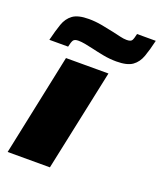

<svg xmlns="http://www.w3.org/2000/svg" viewBox="-136 -818 760 905"><g transform="rotate(20 244.0 -365.5)"><path d="M11 0 118 -510H331L223 0ZM15 -564Q27 -613 39 -647.5Q51 -682 77 -701Q103 -720 157 -720Q189 -720 222 -714Q255 -708 282 -702Q305 -697 323.5 -692.5Q342 -688 357 -688Q378 -688 383.5 -697.5Q389 -707 394 -731H488Q477 -683 464.5 -648Q452 -613 426 -594.5Q400 -576 346 -576Q313 -576 281 -582Q249 -588 220 -595Q199 -600 179.5 -603.5Q160 -607 146 -607Q126 -607 120 -597.5Q114 -588 109 -564Z"/></g></svg>

Font: Saira Expanded ExtraBold
Style: Italic
Weight: 800
Width: 7
Italic angle: -12°
Designer: Hector Gatti with collaboration of the Omnibus-Type team
Foundry: Omnibus-Type
Version: Version 1.101